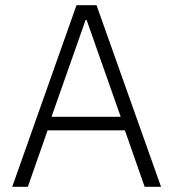

<svg xmlns="http://www.w3.org/2000/svg" viewBox="-20 -718 665 738"><path d="M536 0 460 -217H163L87 0H27L274 -698H351L599 0ZM313 -641H309L178 -269H444Z"/></svg>

Font: IBM Plex Sans Devanagari Light
Style: Regular
Weight: 300
Designer: Mike Abbink, Paul van der Laan, Pieter van Rosmalen, Erin McLaughlin
Foundry: Bold Monday
Version: Version 1.1